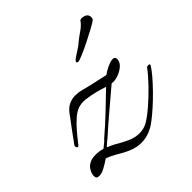

<svg xmlns="http://www.w3.org/2000/svg" viewBox="-144 -616 781 781"><g transform="rotate(-45 246.5 -225.5)"><path d="M295 -375Q287 -375 287 -380Q287 -383 291 -387Q292 -389 303 -396.5Q314 -404 327.5 -412.5Q341 -421 346 -426Q366 -443 386.5 -456.5Q407 -470 420 -489Q426 -491 429 -491Q436 -491 441 -489Q446 -487 449 -486Q460 -479 460 -466Q460 -458 455 -453L454 -452Q446 -446 423 -433.5Q400 -421 373 -407.5Q346 -394 323.5 -384.5Q301 -375 295 -375ZM242 40Q216 40 189.5 29Q163 18 134 0Q117 -10 95 -18Q76 -5 58.5 4.5Q41 14 27 14Q19 14 16 12Q10 9 10 -3Q10 -15 20 -31.5Q30 -48 52 -55Q63 -58 76 -58Q95 -58 116 -52Q142 -72 147 -79Q188 -114 229.5 -153.5Q271 -193 302 -223Q277 -231 257 -236Q237 -241 216 -244Q211 -245 206 -245.5Q201 -246 196 -246Q173 -246 157 -238Q141 -230 127 -217Q110 -202 94 -183.5Q78 -165 64 -147Q61 -143 55 -135.5Q49 -128 45 -132Q41 -136 41 -140Q41 -144 44 -148Q66 -178 84.5 -203.5Q103 -229 112 -240Q130 -268 149 -277.5Q168 -287 187 -287Q205 -287 223 -282.5Q241 -278 260 -273Q278 -269 298.5 -264.5Q319 -260 337 -256Q345 -263 366 -273.5Q387 -284 401 -284Q414 -284 414 -271Q414 -254 398.5 -240.5Q383 -227 362.5 -220.5Q342 -214 328 -217Q294 -188 246 -147.5Q198 -107 157 -70Q151 -66 144.5 -60Q138 -54 130 -47Q138 -43 145.5 -40Q153 -37 160 -33Q188 -16 213.5 -4.5Q239 7 264 7Q275 7 287 4.5Q299 2 311 -5Q332 -17 363 -43.5Q394 -70 425 -102Q456 -134 475 -160Q478 -164 485 -164Q489 -164 491.5 -162.5Q494 -161 492 -157Q484 -143 465.5 -121Q447 -99 423 -74.5Q399 -50 375 -28.5Q351 -7 332 7Q313 22 290.5 31Q268 40 242 40Z"/></g></svg>

Font: Allura
Style: Regular
Weight: 400
Designer: Robert E. Leuschke
Foundry: Robert E. Leuschke
Version: Version 1.110